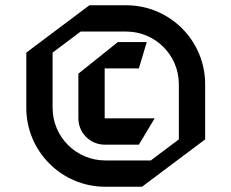

<svg xmlns="http://www.w3.org/2000/svg" viewBox="-20 -690 880 730"><path d="M428 -530 278 -410V-240C278 -184.8 322.8 -140 378 -140H508L568 -240H378V-430H508L538 -530ZM286.7 -570H460C570.4 -570 660 -480.4 660 -370V-160L553.3 -80H380C269.6 -80 180 -169.6 180 -280V-490ZM320 -670 80 -490V-280C80 -114.4 214.4 20 380 20H520L760 -160V-370C760 -535.6 625.6 -670 460 -670Z"/></svg>

Font: Abibas
Style: Medium
Weight: 500
Version: Version 0.3